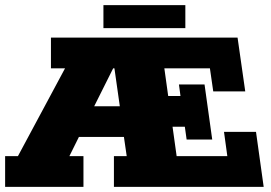

<svg xmlns="http://www.w3.org/2000/svg" viewBox="-20 -730 1060 750"><path d="M0 0V-120H50L234 -463H179V-583H908L938 -373H813L800 -463H622L637 -355H685L679 -400H779L809 -185H709L702 -235H654L670 -120H868L855 -215H980L1010 0H425V-120H475L460 -223L509 -195H245L312 -243L251 -120H306V0ZM324 -267 301 -315H495L452 -287L427 -463H422ZM384 -620V-710H704V-620Z"/></svg>

Font: Rokkitt SemiBold Black
Style: Regular
Weight: 900
Version: Version 3.103